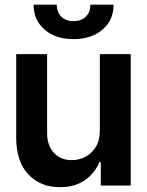

<svg xmlns="http://www.w3.org/2000/svg" viewBox="-20 -771 611 798"><path d="M395 -229V-545.9H523.4V0H398.9V-97.2H393.1Q374.5 -51.3 332.5 -22Q290.5 7.3 229 6.8Q148.4 7.3 97.9 -46.1Q47.4 -99.6 47.4 -198.2V-545.9H175.8V-217.8Q175.8 -166 204.3 -135.5Q232.9 -105 279.3 -105.5Q307.1 -105.5 334 -118.9Q360.8 -132.3 377.9 -159.9Q395 -187.5 395 -229ZM285.6 -608.4Q211.4 -608.4 165.5 -647.9Q119.6 -687.5 119.6 -751.5H215.8Q215.8 -720.2 234.9 -701.7Q253.9 -683.1 285.6 -683.1Q317.9 -683.1 336.7 -701.7Q355.5 -720.2 355.5 -751.5H452.1Q452.1 -687.5 406 -647.9Q359.9 -608.4 285.6 -608.4Z"/></svg>

Font: Inter Tight SemiBold
Style: Regular
Weight: 600
Designer: Rasmus Andersson
Foundry: rsms
Version: Version 3.004; ttfautohint (v1.8.4.7-5d5b)